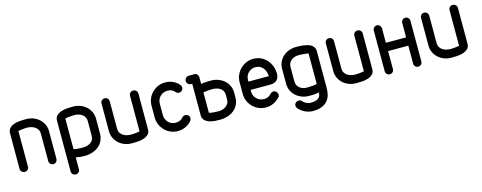

<svg xmlns="http://www.w3.org/2000/svg" viewBox="-30 -1242 5271 2100"><g transform="rotate(-15 2605.5 -192.5)"><path d="M155 -49Q155 -29 141.5 -15.5Q128 -2 108 -2Q88 -2 74 -15.5Q60 -29 60 -49V-452Q60 -477 70.5 -495Q81 -513 98.5 -524.5Q116 -536 138.5 -542.5Q161 -549 184.5 -552Q208 -555 230.5 -555.5Q253 -556 270 -556Q312 -556 349.5 -542Q387 -528 415.5 -502.5Q444 -477 461 -441.5Q478 -406 478 -363V-51Q478 -31 464.5 -17Q451 -3 431 -3Q412 -3 398.5 -17Q385 -31 385 -51V-363Q385 -388 373 -407Q361 -426 343 -438.5Q325 -451 301.5 -457Q278 -463 254 -463Q241 -463 226.5 -462Q212 -461 198.5 -459Q185 -457 173.5 -455.5Q162 -454 155 -452Z M916 -362Q916 -388 905 -406.5Q894 -425 876.5 -437.5Q859 -450 837 -456Q815 -462 792 -462Q768 -462 738 -459.5Q708 -457 686 -451V-106Q693 -102 705.5 -100Q718 -98 732.5 -97Q747 -96 761.5 -95.5Q776 -95 789 -95Q816 -95 839.5 -101.5Q863 -108 880 -120.5Q897 -133 906.5 -151.5Q916 -170 916 -195ZM1010 -195Q1010 -156 995.5 -121Q981 -86 952 -59Q923 -32 879.5 -16.5Q836 -1 778 -1Q738 -1 686 -11V122Q686 142 672.5 155.5Q659 169 640 169Q620 169 606 156Q592 143 592 123V-451Q592 -489 615 -510.5Q638 -532 670.5 -542Q703 -552 739 -554Q775 -556 802 -556Q843 -556 880.5 -542Q918 -528 947 -502.5Q976 -477 993 -441.5Q1010 -406 1010 -362Z M1434 -509Q1434 -528 1447.5 -541.5Q1461 -555 1481 -555Q1501 -555 1515 -541.5Q1529 -528 1529 -509V-105Q1529 -66 1506 -45Q1483 -24 1450 -14Q1417 -4 1381 -2.5Q1345 -1 1319 -1Q1277 -1 1239.5 -15Q1202 -29 1173.5 -54.5Q1145 -80 1128 -116Q1111 -152 1111 -195V-506Q1111 -527 1124.5 -540.5Q1138 -554 1158 -554Q1177 -554 1190.5 -540.5Q1204 -527 1204 -506V-195Q1204 -169 1216 -150Q1228 -131 1246 -119Q1264 -107 1287.5 -101Q1311 -95 1335 -95Q1348 -95 1362.5 -96Q1377 -97 1390.5 -98.5Q1404 -100 1415.5 -102Q1427 -104 1434 -105Z M1927 -132Q1941 -148 1962 -148Q1979 -148 1992 -138Q2009 -124 2009 -102Q2009 -84 1997 -70Q1968 -36 1928 -18Q1888 0 1841 0Q1798 0 1760.5 -16Q1723 -32 1694 -61Q1666 -90 1649.5 -127.5Q1633 -165 1633 -208V-342Q1633 -386 1649.5 -423.5Q1666 -461 1694 -489Q1722 -517 1759 -533.5Q1796 -550 1839 -550H1841Q1876 -550 1901.5 -542Q1927 -534 1946 -523Q1965 -512 1977.5 -500Q1990 -488 1997 -480Q2009 -466 2009 -449Q2009 -440 2005 -430.5Q2001 -421 1993 -414Q1980 -402 1962 -402Q1953 -402 1943.5 -406Q1934 -410 1927 -418L1915 -430Q1909 -436 1899.5 -442Q1890 -448 1876 -452Q1862 -456 1841 -456Q1818 -456 1797 -447.5Q1776 -439 1760 -423Q1744 -407 1735 -386Q1726 -365 1726 -342V-208Q1726 -184 1735.5 -164Q1745 -144 1760 -127Q1776 -111 1798 -102.5Q1820 -94 1843 -94Q1866 -94 1888.5 -103Q1911 -112 1927 -132Z M2543 -194Q2543 -147 2524.5 -110.5Q2506 -74 2474.5 -49.5Q2443 -25 2402.5 -12.5Q2362 0 2319 0Q2292 0 2258 -2.5Q2224 -5 2194.5 -15.5Q2165 -26 2145 -47Q2125 -68 2125 -105V-459H2111Q2092 -459 2078 -473Q2064 -487 2064 -507Q2064 -526 2078 -540Q2092 -554 2111 -554H2160Q2166 -555 2172 -555Q2192 -555 2205.5 -541.5Q2219 -528 2219 -508V-432Q2249 -438 2280.5 -439Q2312 -440 2335 -440Q2375 -440 2413 -426Q2451 -412 2480 -387Q2509 -362 2526 -326Q2543 -290 2543 -247ZM2449 -246Q2449 -273 2438 -292Q2427 -311 2408.5 -323Q2390 -335 2367 -340.5Q2344 -346 2321 -346Q2296 -346 2269 -343.5Q2242 -341 2219 -336V-105Q2241 -99 2271 -96.5Q2301 -94 2325 -94Q2348 -94 2370 -100Q2392 -106 2409.5 -118.5Q2427 -131 2438 -149.5Q2449 -168 2449 -194Z M2725 -323H2821H2885H2922H2942H2950H2955Q2955 -351 2946.5 -375Q2938 -399 2923.5 -417Q2909 -435 2887.5 -445.5Q2866 -456 2840 -456Q2815 -456 2794.5 -447Q2774 -438 2758 -422.5Q2742 -407 2733.5 -386Q2725 -365 2725 -341ZM2925 -132Q2932 -140 2941 -144Q2950 -148 2960 -148Q2980 -148 2993.5 -133.5Q3007 -119 3007 -101Q3007 -94 3005 -86Q3003 -78 2997 -72Q2962 -36 2922 -18Q2882 0 2840 0Q2796 0 2758.5 -16Q2721 -32 2692 -60.5Q2663 -89 2646.5 -127Q2630 -165 2630 -208V-341Q2630 -384 2646.5 -422Q2663 -460 2692 -488.5Q2721 -517 2758.5 -533.5Q2796 -550 2840 -550Q2884 -550 2922 -533Q2960 -516 2988.5 -485.5Q3017 -455 3033 -413.5Q3049 -372 3049 -324Q3049 -280 3022.5 -254.5Q2996 -229 2950 -229H2725V-208Q2725 -185 2734 -164Q2743 -143 2759 -127.5Q2775 -112 2795.5 -103Q2816 -94 2840 -94Q2873 -94 2894.5 -107Q2916 -120 2925 -132Z M3440 -105V-450Q3418 -455 3389.5 -457.5Q3361 -460 3337 -460H3325Q3303 -460 3282.5 -453Q3262 -446 3246 -433Q3230 -420 3220.5 -401.5Q3211 -383 3211 -361V-194Q3211 -170 3220.5 -151.5Q3230 -133 3246 -120Q3262 -107 3282.5 -100.5Q3303 -94 3325 -94H3335Q3360 -94 3389 -96.5Q3418 -99 3440 -105ZM3534 -37Q3534 3 3525.5 39.5Q3517 76 3493 106Q3468 136 3428 153.5Q3388 171 3325 171Q3299 171 3275 164.5Q3251 158 3230.5 147.5Q3210 137 3193.5 123.5Q3177 110 3165 96Q3159 89 3156 81Q3153 73 3153 66Q3153 44 3171 30Q3177 24 3185 21.5Q3193 19 3201 19Q3223 19 3237 35Q3241 41 3249 48Q3257 55 3268.5 61.5Q3280 68 3294.5 72.5Q3309 77 3325 77Q3363 77 3385.5 69Q3408 61 3420 47Q3429 37 3433.5 22.5Q3438 8 3439 -9Q3409 -2 3378.5 -1Q3348 0 3325 0Q3284 0 3246.5 -14Q3209 -28 3180 -53.5Q3151 -79 3134 -114.5Q3117 -150 3117 -194V-361Q3117 -406 3134 -441.5Q3151 -477 3180 -502Q3209 -527 3246.5 -540.5Q3284 -554 3325 -554Q3342 -554 3364.5 -553.5Q3387 -553 3410 -549.5Q3433 -546 3455.5 -540Q3478 -534 3495.5 -522.5Q3513 -511 3523.5 -493.5Q3534 -476 3534 -452Z M3974 -509Q3974 -528 3987.5 -541.5Q4001 -555 4021 -555Q4041 -555 4055 -541.5Q4069 -528 4069 -509V-105Q4069 -66 4046 -45Q4023 -24 3990 -14Q3957 -4 3921 -2.5Q3885 -1 3859 -1Q3817 -1 3779.5 -15Q3742 -29 3713.5 -54.5Q3685 -80 3668 -116Q3651 -152 3651 -195V-506Q3651 -527 3664.5 -540.5Q3678 -554 3698 -554Q3717 -554 3730.5 -540.5Q3744 -527 3744 -506V-195Q3744 -169 3756 -150Q3768 -131 3786 -119Q3804 -107 3827.5 -101Q3851 -95 3875 -95Q3888 -95 3902.5 -96Q3917 -97 3930.5 -98.5Q3944 -100 3955.5 -102Q3967 -104 3974 -105Z M4194 -507Q4194 -526 4207.5 -540Q4221 -554 4240 -554Q4260 -554 4273.5 -540Q4287 -526 4287 -507V-344H4516V-507Q4516 -526 4529.5 -540Q4543 -554 4562 -554Q4582 -554 4595.5 -540Q4609 -526 4609 -507V-47Q4609 -27 4595.5 -13.5Q4582 0 4562 0Q4543 0 4529.5 -13.5Q4516 -27 4516 -47V-250H4287V-47Q4287 -27 4273.5 -13.5Q4260 0 4240 0Q4221 0 4207.5 -13.5Q4194 -27 4194 -47Z M5052 -509Q5052 -528 5065.5 -541.5Q5079 -555 5099 -555Q5119 -555 5133 -541.5Q5147 -528 5147 -509V-105Q5147 -66 5124 -45Q5101 -24 5068 -14Q5035 -4 4999 -2.5Q4963 -1 4937 -1Q4895 -1 4857.5 -15Q4820 -29 4791.5 -54.5Q4763 -80 4746 -116Q4729 -152 4729 -195V-506Q4729 -527 4742.5 -540.5Q4756 -554 4776 -554Q4795 -554 4808.5 -540.5Q4822 -527 4822 -506V-195Q4822 -169 4834 -150Q4846 -131 4864 -119Q4882 -107 4905.5 -101Q4929 -95 4953 -95Q4966 -95 4980.5 -96Q4995 -97 5008.5 -98.5Q5022 -100 5033.5 -102Q5045 -104 5052 -105Z"/></g></svg>

Font: VDS
Style: Regular
Weight: 400
Designer: artmaker
Foundry: artmaker
Version: Version 1.000 2009 initial release